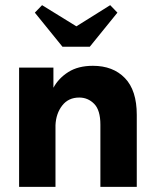

<svg xmlns="http://www.w3.org/2000/svg" viewBox="-20 -724 598 744"><path d="M369 -241Q369 -297 345 -321.5Q321 -346 287 -346Q245 -346 221 -315Q197 -284 195 -239V0H54V-462H187V-384Q207 -421 245 -445Q283 -469 340 -469Q418 -469 464 -421.5Q510 -374 510 -279V0H369V-241ZM276 -622 407 -704 435 -675 328 -543H222L115 -675L143 -704Z"/></svg>

Font: Tilda Sans Extra Bold
Style: Regular
Weight: 800
Designer: ParaType Ltd
Foundry: ParaType Ltd
Version: Version 1.009